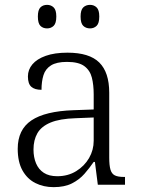

<svg xmlns="http://www.w3.org/2000/svg" viewBox="-20 -761 582 791"><path d="M201 10Q159 10 125.5 -7Q92 -24 72.5 -59Q53 -94 53 -148Q53 -227 109.5 -265Q166 -303 283 -307L366 -310V-372Q366 -411 358.5 -441Q351 -471 327.5 -488.5Q304 -506 256 -506Q213 -506 190 -491.5Q167 -477 159 -451Q151 -425 151 -391Q123 -391 109 -403.5Q95 -416 95 -446Q95 -474 113.5 -496Q132 -518 168.5 -531Q205 -544 258 -544Q348 -544 389 -503.5Q430 -463 430 -379V-112Q430 -80 435 -62.5Q440 -45 453 -38.5Q466 -32 491 -32H495V0H383L371 -94H366Q349 -69 328 -45Q307 -21 276.5 -5.5Q246 10 201 10ZM216 -35Q260 -35 294 -56Q328 -77 347 -110Q366 -143 366 -181V-277L292 -274Q226 -272 188 -256Q150 -240 134 -212Q118 -184 118 -145Q118 -113 128.5 -88Q139 -63 160.5 -49Q182 -35 216 -35ZM351 -644Q334 -644 323 -654.5Q312 -665 312 -693Q312 -720 323 -730.5Q334 -741 351 -741Q367 -741 378 -730.5Q389 -720 389 -693Q389 -665 378 -654.5Q367 -644 351 -644ZM174 -644Q157 -644 146.5 -654.5Q136 -665 136 -693Q136 -720 146.5 -730.5Q157 -741 174 -741Q190 -741 201 -730.5Q212 -720 212 -693Q212 -665 201 -654.5Q190 -644 174 -644Z"/></svg>

Font: Noto Serif Armenian Light
Style: Regular
Weight: 300
Version: Version 2.007